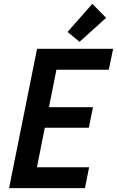

<svg xmlns="http://www.w3.org/2000/svg" viewBox="-20 -972 604 992"><path d="M26.9 0 171.4 -719.7H564.5L542 -611.8H271.5L232.9 -418H460.4L439 -312H211.4L170.9 -107.9H440.4L418.9 0ZM391.1 -755.9 329.1 -807.1 457 -952.1 528.3 -879.9Z"/></svg>

Font: Reddit Sans SemiBold
Style: Italic
Weight: 600
Italic angle: -11.25°
Designer: Stephen Hutchings
Version: Version 1.013